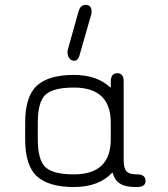

<svg xmlns="http://www.w3.org/2000/svg" viewBox="-20 -751 676 771"><path d="M530.3 0H523.4Q483.4 0 461.9 -13.7Q440.4 -27.3 431.6 -58.6Q377.9 0 276.4 0Q175.8 0 128.4 -43Q81.1 -85.9 81.1 -191.4V-258.8Q81.1 -364.3 128.4 -407.2Q175.8 -450.2 276.4 -450.2Q370.1 -450.2 424.8 -398.4V-422.9Q424.8 -457 451.2 -457Q476.6 -457 476.6 -423.8V-107.4Q476.6 -76.2 487.8 -63.5Q499 -50.8 530.3 -50.8Q564.5 -50.8 564.5 -24.4Q564.5 0 530.3 0ZM276.4 -399.4Q193.4 -399.4 162.6 -370.6Q131.8 -341.8 131.8 -258.8V-191.4Q131.8 -108.4 162.6 -79.6Q193.4 -50.8 276.4 -50.8Q424.8 -50.8 424.8 -191.4V-258.8Q424.8 -399.4 276.4 -399.4ZM323.2 -731.4Q347.7 -731.4 347.7 -705.1Q347.7 -698.2 346.7 -694.3L302.7 -541Q295.9 -506.8 278.3 -506.8Q266.6 -506.8 258.8 -516.6Q251 -526.4 251 -542Q251 -547.9 252.9 -553.7L295.9 -707Q303.7 -731.4 323.2 -731.4Z"/></svg>

Font: Jura
Style: Book
Weight: 400
Version: Version 2.3